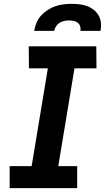

<svg xmlns="http://www.w3.org/2000/svg" viewBox="-20 -975 544 995"><path d="M30 0V-114H144L228 -621H130L129 -735H479L480 -621H366L282 -114H380V0ZM157 -815Q161 -836 169 -856.5Q177 -877 192.5 -894Q208 -911 227.5 -923.5Q247 -936 267.5 -943Q288 -950 309.5 -952.5Q331 -955 352 -955Q373 -955 393.5 -952.5Q414 -950 432.5 -943Q451 -936 466.5 -923.5Q482 -911 491.5 -894Q501 -877 503 -856.5Q505 -836 501 -815H397Q399 -827 395.5 -838.5Q392 -850 383 -857Q374 -864 362 -866.5Q350 -869 338 -869Q326 -869 313 -866.5Q300 -864 289 -857Q278 -850 270.5 -838.5Q263 -827 261 -815Z"/></svg>

Font: Iosevka Heavy
Style: Italic
Weight: 900
Italic angle: -9°
Monospace: yes
Designer: Belleve Invis
Foundry: Belleve Invis
Version: Version 32.5.0; ttfautohint (v1.8.4)